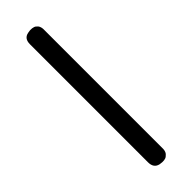

<svg xmlns="http://www.w3.org/2000/svg" viewBox="77 -327 759 759"><g transform="rotate(45 457.0 53.0)"><path d="M820 27Q830 38 825 66Q819 93 787 93H127Q95 93 90 66Q87 53 88.5 42.5Q90 32 94 27Q100 19 107.5 16Q115 13 122 13H792Q799 13 806.5 16Q814 19 820 27Z"/></g></svg>

Font: Potta One
Style: Regular
Weight: 400
Designer: 108,108go
Foundry: Font Zone 108
Version: Version 1.000